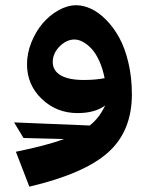

<svg xmlns="http://www.w3.org/2000/svg" viewBox="-20 -427 561 725"><path d="M268.1 -407.2Q294.9 -407.2 323.5 -394Q352.1 -380.9 379.9 -353Q407.7 -325.2 429.4 -286.4Q451.2 -247.6 464.6 -191.4Q478 -135.3 478 -70.8Q478 68.8 387.5 149.2Q296.9 229.5 90.8 277.8L40 146Q154.8 122.6 222.2 98.1L68.8 94.2L33.2 35.2L318.8 46.9Q355.5 18.1 377 -28.8Q338.9 0 272.9 0Q193.4 0 137.7 -53.5Q82 -106.9 82 -184.1Q82 -226.1 98.6 -267.3Q115.2 -308.6 141.4 -339.1Q167.5 -369.6 201.2 -388.4Q234.9 -407.2 268.1 -407.2ZM295.9 -125Q340.3 -125 375 -131.8Q367.7 -169.4 354 -198.7Q340.3 -228 324.2 -244.6Q308.1 -261.2 292 -269.5Q275.9 -277.8 261.2 -277.8Q231 -277.8 205.1 -251.7Q179.2 -225.6 179.2 -192.9Q179.2 -160.2 209.2 -142.6Q239.3 -125 295.9 -125Z"/></svg>

Font: FiraGO SemiBold
Style: Italic
Weight: 600
Italic angle: -8°
Designer: bBox Type GmbH
Foundry: bBox Type GmbH
Version: Version 1.001;PS 001.001;hotconv 1.0.88;makeotf.lib2.5.64775